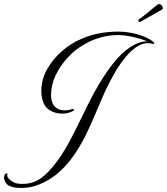

<svg xmlns="http://www.w3.org/2000/svg" viewBox="-130 -829 824 948"><path d="M-85 88Q-97 82 -103.5 70.5Q-110 59 -110 48Q-110 37 -105 31Q-100 27 -96.5 26.5Q-93 26 -94 31Q-97 46 -80.5 59Q-64 72 -50 76Q-35 79 -20 79Q11 79 36 70Q71 58 107 20.5Q143 -17 173 -63Q205 -112 237 -176.5Q269 -241 303.5 -311Q338 -381 377 -443Q412 -498 450.5 -541.5Q489 -585 535 -609Q566 -625 597 -625Q566 -638 524 -647Q482 -656 453 -656Q410 -656 366.5 -644Q323 -632 285 -609Q243 -586 205.5 -546Q168 -506 145 -458Q122 -410 122 -360Q122 -339 128.5 -322Q135 -305 151 -294Q167 -284 189 -284Q208 -284 224 -290Q226 -291 230 -291Q235 -291 235 -288Q235 -282 224 -278Q204 -268 177 -268Q147 -268 122 -281Q95 -295 84.5 -322Q74 -349 74 -378Q74 -437 103 -488Q132 -539 177.5 -578Q223 -617 274 -638Q318 -657 364 -665Q410 -673 454 -673Q497 -673 545.5 -660.5Q594 -648 628 -622Q632 -619 632 -616Q632 -613 628.5 -612Q625 -611 621 -613Q611 -616 600 -616Q572 -616 544.5 -597.5Q517 -579 492.5 -550Q468 -521 448 -488.5Q428 -456 414 -428Q387 -377 362 -316.5Q337 -256 309 -194.5Q281 -133 245 -77Q209 -21 160.5 22Q112 65 47 88Q14 99 -27 99Q-44 99 -59 96.5Q-74 94 -85 88ZM561.7 -720.6H560Q553.2 -720.6 553.2 -728.3Q553.2 -731.7 556.6 -734.2Q576.1 -747 601.6 -768.7Q627.1 -790.3 648.4 -806.5Q652.6 -809 655.2 -809Q662 -809 667.9 -802.7Q673.9 -796.3 673.9 -789.5Q673.9 -783.5 668.8 -781Z"/></svg>

Font: MonteCarlo
Style: Regular
Weight: 400
Designer: Robert E. Leuschke
Foundry: Robert E. Leuschke
Version: Version 1.010; ttfautohint (v1.8.3)